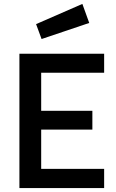

<svg xmlns="http://www.w3.org/2000/svg" viewBox="-20 -959 593 979"><path d="M79 0V-685H511V-588H190V-394H451V-298H190V-98H511V0ZM164 -836 400 -939 435 -842 192 -760Z"/></svg>

Font: Titillium Web[RUS by Daymarius]
Style: Regular
Weight: 600
Designer: Cyrillization by Daymarius
Foundry: Cyrillization by Daymarius
Version: Version 1.002 September 11, 2018